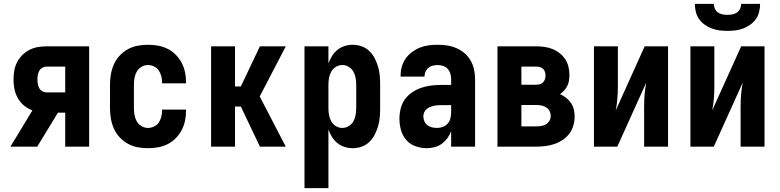

<svg xmlns="http://www.w3.org/2000/svg" viewBox="-20 -760 4040 995"><path d="M173 0H34L148 -188Q124 -197 104.5 -213Q85 -229 72.5 -251Q60 -273 55 -298Q50 -323 50 -348Q50 -371 54 -394Q58 -417 68.5 -437.5Q79 -458 95.5 -474.5Q112 -491 132.5 -501.5Q153 -512 175.5 -516Q198 -520 221 -520H442V0H318V-176H280ZM221 -281H318V-415H221Q210 -415 199.5 -409Q189 -403 183.5 -393Q178 -383 176 -371.5Q174 -360 174 -348Q174 -337 176 -325Q178 -313 183.5 -303Q189 -293 199.5 -287Q210 -281 221 -281Z M747 8Q720 8 693 3Q666 -2 642 -15.5Q618 -29 599.5 -49Q581 -69 570 -94Q559 -119 554.5 -146Q550 -173 550 -200V-320Q550 -347 554.5 -374Q559 -401 570 -426Q581 -451 599.5 -471Q618 -491 642 -504.5Q666 -518 693 -523Q720 -528 747 -528Q773 -528 798.5 -523.5Q824 -519 847.5 -507.5Q871 -496 889.5 -477.5Q908 -459 920.5 -436Q933 -413 938.5 -387.5Q944 -362 944 -336V-328H820V-332Q820 -348 816 -364.5Q812 -381 803 -394.5Q794 -408 778.5 -415.5Q763 -423 747 -423Q729 -423 713 -413.5Q697 -404 688.5 -388.5Q680 -373 677 -355.5Q674 -338 674 -320V-200Q674 -182 677 -164.5Q680 -147 688.5 -131.5Q697 -116 713 -106.5Q729 -97 747 -97Q763 -97 778.5 -104.5Q794 -112 803 -125.5Q812 -139 816 -155.5Q820 -172 820 -188V-192H944V-184Q944 -158 938.5 -132.5Q933 -107 920.5 -84Q908 -61 889.5 -42.5Q871 -24 847.5 -12.5Q824 -1 798.5 3.5Q773 8 747 8Z M1327 0 1228 -208H1198V0H1074V-520H1198V-312H1228L1327 -520H1461L1326 -260L1461 0Z M1558 215V-520H1682V-431Q1689 -451 1700.5 -469.5Q1712 -488 1728.5 -501.5Q1745 -515 1766 -521.5Q1787 -528 1808 -528Q1832 -528 1854.5 -520Q1877 -512 1894 -495.5Q1911 -479 1922 -457.5Q1933 -436 1939.5 -413.5Q1946 -391 1948 -367.5Q1950 -344 1950 -320V-200Q1950 -176 1948 -152.5Q1946 -129 1939.5 -106.5Q1933 -84 1922 -62.5Q1911 -41 1894 -24.5Q1877 -8 1854.5 0Q1832 8 1808 8Q1787 8 1766 1.5Q1745 -5 1728.5 -18.5Q1712 -32 1700.5 -50.5Q1689 -69 1682 -89V215ZM1754 -97Q1772 -97 1787.5 -106.5Q1803 -116 1811.5 -131.5Q1820 -147 1823 -164.5Q1826 -182 1826 -200V-320Q1826 -338 1823 -355.5Q1820 -373 1811.5 -388.5Q1803 -404 1787.5 -413.5Q1772 -423 1754 -423Q1736 -423 1720.5 -413.5Q1705 -404 1696.5 -388.5Q1688 -373 1685 -355.5Q1682 -338 1682 -320V-200Q1682 -182 1685 -164.5Q1688 -147 1696.5 -131.5Q1705 -116 1720.5 -106.5Q1736 -97 1754 -97Z M2192 8Q2162 8 2133.5 -2Q2105 -12 2085.5 -34.5Q2066 -57 2058 -86Q2050 -115 2050 -145Q2050 -171 2056.5 -197.5Q2063 -224 2078.5 -245.5Q2094 -267 2116.5 -282Q2139 -297 2164.5 -305.5Q2190 -314 2216.5 -317Q2243 -320 2269 -320H2318V-349Q2318 -363 2314 -377.5Q2310 -392 2300.5 -402.5Q2291 -413 2277 -418Q2263 -423 2249 -423Q2236 -423 2223.5 -420Q2211 -417 2201 -409Q2191 -401 2185.5 -389.5Q2180 -378 2180 -365V-363H2056V-368Q2056 -392 2062.5 -415Q2069 -438 2082.5 -457Q2096 -476 2115.5 -490.5Q2135 -505 2156.5 -513.5Q2178 -522 2201.5 -525Q2225 -528 2249 -528Q2274 -528 2299 -524Q2324 -520 2346.5 -510Q2369 -500 2388 -483.5Q2407 -467 2419.5 -445Q2432 -423 2437 -398.5Q2442 -374 2442 -349V0H2318V-80Q2311 -61 2298.5 -44Q2286 -27 2269.5 -15Q2253 -3 2232.5 2.5Q2212 8 2192 8ZM2246 -97Q2261 -97 2276 -103Q2291 -109 2301 -121Q2311 -133 2314.5 -148.5Q2318 -164 2318 -180V-215H2269Q2259 -215 2248.5 -214.5Q2238 -214 2227.5 -211.5Q2217 -209 2207.5 -205Q2198 -201 2190 -194Q2182 -187 2178 -177Q2174 -167 2174 -157Q2174 -143 2179.5 -131Q2185 -119 2195.5 -111Q2206 -103 2219 -100Q2232 -97 2246 -97Z M2558 0V-520H2758Q2780 -520 2801.5 -517Q2823 -514 2843 -506Q2863 -498 2880 -484.5Q2897 -471 2909 -453Q2921 -435 2926 -413.5Q2931 -392 2931 -371Q2931 -356 2928.5 -342Q2926 -328 2920 -315Q2914 -302 2904 -291.5Q2894 -281 2882 -272Q2899 -265 2913.5 -253.5Q2928 -242 2938.5 -227Q2949 -212 2953.5 -194Q2958 -176 2958 -157Q2958 -133 2951.5 -110Q2945 -87 2930.5 -67.5Q2916 -48 2895.5 -34.5Q2875 -21 2852.5 -13.5Q2830 -6 2806 -3Q2782 0 2758 0ZM2682 -321H2758Q2768 -321 2777.5 -323.5Q2787 -326 2794 -333Q2801 -340 2804 -349.5Q2807 -359 2807 -369Q2807 -378 2804 -387.5Q2801 -397 2794 -403.5Q2787 -410 2777.5 -412.5Q2768 -415 2758 -415H2682ZM2682 -105H2758Q2771 -105 2784.5 -107Q2798 -109 2809.5 -116Q2821 -123 2827.5 -134.5Q2834 -146 2834 -160Q2834 -173 2827.5 -185Q2821 -197 2809.5 -204Q2798 -211 2784.5 -213.5Q2771 -216 2758 -216H2682Z M3058 0V-520H3182V-312Q3182 -281 3179.5 -250Q3177 -219 3171 -188L3321 -520H3442V0H3318V-208Q3318 -239 3320.5 -270Q3323 -301 3329 -332L3179 0Z M3558 0V-520H3682V-312Q3682 -281 3679.5 -250Q3677 -219 3671 -188L3821 -520H3942V0H3818V-208Q3818 -239 3820.5 -270Q3823 -301 3829 -332L3679 0ZM3750 -600Q3729 -600 3708.5 -602.5Q3688 -605 3668.5 -612.5Q3649 -620 3632 -632Q3615 -644 3603 -661Q3591 -678 3586 -698.5Q3581 -719 3581 -740H3679Q3679 -727 3684.5 -715Q3690 -703 3700.5 -695.5Q3711 -688 3724 -685.5Q3737 -683 3750 -683Q3763 -683 3776 -685.5Q3789 -688 3799.5 -695.5Q3810 -703 3815.5 -715Q3821 -727 3821 -740H3919Q3919 -719 3914 -698.5Q3909 -678 3897 -661Q3885 -644 3868 -632Q3851 -620 3831.5 -612.5Q3812 -605 3791.5 -602.5Q3771 -600 3750 -600Z"/></svg>

Font: Iosevka Extrabold
Style: Regular
Weight: 800
Monospace: yes
Designer: Belleve Invis
Foundry: Belleve Invis
Version: Version 32.5.0; ttfautohint (v1.8.4)